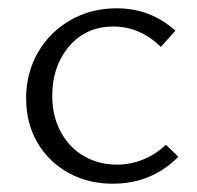

<svg xmlns="http://www.w3.org/2000/svg" viewBox="-20 -438 475 463"><path d="M43 -201Q43 -262 71.5 -311.5Q100 -361 150 -389.5Q200 -418 261 -418Q343 -418 403 -364L368 -325Q317 -374 254 -374Q187 -374 146.5 -326Q106 -278 106 -207Q106 -158 126.5 -120Q147 -82 182.5 -61.5Q218 -41 262 -41Q295 -41 325.5 -53.5Q356 -66 380 -89L410 -60Q346 5 252 5Q192 5 144.5 -21.5Q97 -48 70 -94.5Q43 -141 43 -201Z"/></svg>

Font: Isabella Sans
Style: Regular
Weight: 400
Designer: Original fonts by Christian Thalmann (Catharsis Fonts), Modifications by Cristiano Sobral
Version: Version 0.002;July 12, 2020;FontCreator 13.0.0.2655 64-bit; 